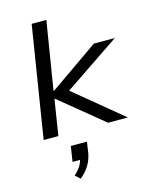

<svg xmlns="http://www.w3.org/2000/svg" viewBox="-142 -796 928 1174"><g transform="rotate(-15 322.0 -209.0)"><path d="M62 0 175 -705H268L198 -274H201L511 -490H644L268 -236L263 -274L595 0H470L194 -226H191L155 0ZM220 287 189 259Q216 234 230 211.5Q244 189 248 162L264 175H198L213 78H315L305 147Q297 190 276.5 223.5Q256 257 220 287Z"/></g></svg>

Font: Nunito Sans 10pt Expanded
Style: Italic
Weight: 400
Width: 7
Italic angle: -9°
Designer: Vernon Adams
Foundry: Vernon Adams
Version: Version 3.101;gftools[0.9.27]